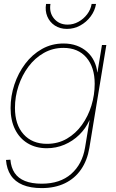

<svg xmlns="http://www.w3.org/2000/svg" viewBox="-20 -753 594 983"><path d="M193.4 210Q135.7 210 96.2 193.4Q56.6 176.8 35.4 144.5Q14.2 112.3 10.7 65.9L33.2 64.5Q36.6 105 54.9 132.3Q73.2 159.7 107.9 173.6Q142.6 187.5 193.8 187.5Q287.6 187.5 344.5 137.5Q401.4 87.4 415.5 2.4L438.5 -136.7H437.5Q418.9 -95.2 385.7 -62.7Q352.5 -30.3 309.8 -12.2Q267.1 5.9 219.7 5.9Q163.6 5.9 121.8 -19.3Q80.1 -44.4 57.1 -90.6Q34.2 -136.7 34.2 -199.7Q34.2 -261.2 53.7 -320.1Q73.2 -378.9 109.1 -426.5Q145 -474.1 194.8 -502.2Q244.6 -530.3 305.2 -530.3Q342.3 -530.3 372.6 -519.3Q402.8 -508.3 425.3 -488.3Q447.8 -468.3 461.2 -441.2Q474.6 -414.1 478 -382.8H479L502 -522.5H524.4L437.5 4.4Q426.8 68.4 395 114.5Q363.3 160.6 312.3 185.3Q261.2 210 193.4 210ZM220.2 -16.6Q277.3 -16.6 322.5 -43Q367.7 -69.3 399.4 -113.5Q431.2 -157.7 448 -212.4Q464.8 -267.1 464.8 -324.2Q464.8 -408.7 422.4 -458.3Q379.9 -507.8 304.7 -507.8Q250 -507.8 204.3 -481.9Q158.7 -456.1 125.7 -411.9Q92.8 -367.7 74.7 -313Q56.6 -258.3 56.6 -200.7Q56.6 -114.7 100.6 -65.7Q144.5 -16.6 220.2 -16.6ZM322.8 -605Q287.1 -605 260.7 -622.3Q234.4 -639.6 222.2 -668.7Q210 -697.8 215.8 -732.9H238.3Q231 -688.5 256.8 -657.7Q282.7 -627 326.2 -627Q355.5 -627 381.6 -641.4Q407.7 -655.8 426 -679.7Q444.3 -703.6 449.2 -732.9H471.7Q465.8 -697.8 444.1 -668.7Q422.4 -639.6 390.6 -622.3Q358.9 -605 322.8 -605Z"/></svg>

Font: Inter 28pt Thin
Style: Italic
Weight: 250
Italic angle: -9.3988°
Designer: Rasmus Andersson
Foundry: rsms
Version: Version 4.001;git-66647c0bb